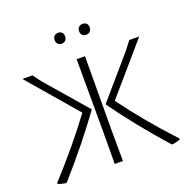

<svg xmlns="http://www.w3.org/2000/svg" viewBox="-143 -956 1086 1101"><g transform="rotate(-20 400.0 -405.0)"><path d="M28 -4V-11Q182 -179 301 -340L44 -639H105L143 -588L357 -341V-337Q237 -171 81 5L74 8Q42 2 28 -4ZM376 -194 375 -639H426L424 -197L425 0H375ZM719 5Q561 -173 444 -337V-341L657 -588L696 -639H757L499 -340Q620 -175 773 -11L772 -4Q758 2 726 8ZM358 -786Q358 -771 349.5 -761.5Q341 -752 326 -752Q311 -752 302.5 -761Q294 -770 294 -785Q294 -800 302.5 -809Q311 -818 327 -818Q341 -818 349.5 -809.5Q358 -801 358 -786ZM508 -786Q508 -771 499 -761.5Q490 -752 475 -752Q460 -752 451.5 -761Q443 -770 443 -785Q443 -800 452 -809Q461 -818 476 -818Q491 -818 499.5 -809.5Q508 -801 508 -786Z"/></g></svg>

Font: Luna Sans Light
Style: Regular
Weight: 300
Designer: Juan Pablo del Peral
Foundry: Huerta Tipografica
Version: Version 2.001; ttfautohint (v1.5)